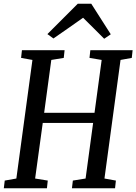

<svg xmlns="http://www.w3.org/2000/svg" viewBox="-20 -1013 734 1033"><path d="M0.5 0 5.5 -41.5 68 -52.5 154.5 -690.5 93.5 -701.5 98 -743H327.5L323 -701.5L256 -690.5L217.5 -406H488.5L527 -690.5L461.5 -701.5L466 -743H693.5L689 -701.5L628.5 -690.5L542 -52.5L603.5 -41.5L599 0H367L372 -41.5L440.5 -52.5L481 -351.5H210L169 -52.5L237 -41.5L232.5 0ZM235 -829.5 398.5 -993H471L576 -828.5L540.5 -804.5Q512.5 -832.5 484 -861Q455.5 -889.5 427 -917.5Q387.5 -889.5 347.8 -861.8Q308 -834 267.5 -806Z"/></svg>

Font: Merriweather 24pt SemiCondensed
Style: Italic
Weight: 400
Width: 4
Italic angle: -7.8°
Designer: Eben Sorkin
Foundry: Eben Sorkin
Version: Version 2.101